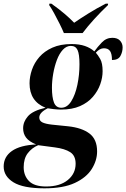

<svg xmlns="http://www.w3.org/2000/svg" viewBox="-89 -786 688 1046"><path d="M153 240Q37 240 -16 207Q-69 174 -69 121Q-69 68 -24 36.5Q21 5 108 1Q69 -15 53 -36.5Q37 -58 37 -87Q37 -123 63.5 -153Q90 -183 159 -199Q72 -234 72 -332Q72 -368 85 -406Q98 -444 125.5 -475.5Q153 -507 196.5 -526.5Q240 -546 301 -546Q343 -546 373.5 -535.5Q404 -525 425 -506Q442 -530 466 -555Q490 -580 523 -580Q551 -580 565 -564.5Q579 -549 579 -528Q579 -503 567 -481Q555 -459 521 -459Q521 -493 510.5 -508Q500 -523 477 -523Q454 -523 433 -499Q444 -487 457 -464.5Q470 -442 470 -398Q470 -363 457 -326.5Q444 -290 417 -258.5Q390 -227 347 -208Q304 -189 243 -189Q226 -189 203.5 -191.5Q181 -194 171 -196Q125 -173 125 -146Q125 -128 141.5 -119.5Q158 -111 194 -107L282 -98Q357 -90 398.5 -58.5Q440 -27 440 39Q440 88 411 134.5Q382 181 319 210.5Q256 240 153 240ZM245 -199Q277 -199 299 -234Q321 -269 332.5 -323.5Q344 -378 344 -436Q344 -491 333.5 -513.5Q323 -536 297 -536Q273 -536 253.5 -515Q234 -494 221 -459.5Q208 -425 201 -385Q194 -345 194 -308Q194 -256 205 -227.5Q216 -199 245 -199ZM162 230Q237 230 280 195Q323 160 323 106Q323 62 293.5 43Q264 24 210 17L119 5Q84 20 62 49Q40 78 40 125Q40 171 69 200.5Q98 230 162 230ZM259 -606Q250 -628 235.5 -657Q221 -686 206 -713.5Q191 -741 179 -758L180 -766H191Q232 -737 262.5 -711Q293 -685 315 -662Q345 -683 391.5 -712Q438 -741 487 -766H500L499 -758Q461 -722 424.5 -682Q388 -642 361 -606Z"/></svg>

Font: Noto Serif Display SemiCondensed
Style: Bold Italic
Weight: 700
Width: 4
Italic angle: -12°
Designer: Monotype Design Team
Foundry: Monotype Imaging Inc.
Version: Version 2.009